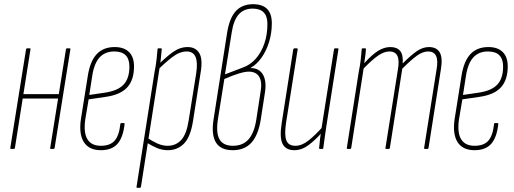

<svg xmlns="http://www.w3.org/2000/svg" viewBox="-20 -709 2449 914"><path d="M223 0Q218 0 219 -5L294 -474Q295 -479 299 -479H311Q316 -479 315 -474L240 -5Q239 0 235 0ZM34 0Q28 0 29 -5L104 -474Q105 -479 110 -479H121Q127 -479 125 -474L51 -5Q50 0 45 0ZM85 -240 87 -261H265L263 -240Z M460 6Q404 6 379.5 -32Q355 -70 365 -141L398 -348Q409 -418 440.5 -451.5Q472 -485 526 -485Q570 -485 594 -461.5Q618 -438 618 -393Q618 -329 586 -293.5Q554 -258 484 -248L402 -236L386 -141Q377 -78 396 -46.5Q415 -15 460 -15Q504 -15 525.5 -39Q547 -63 553 -119Q553 -123 557 -123H569Q574 -123 573 -118Q566 -54 539 -24Q512 6 460 6ZM405 -257 480 -268Q541 -277 568.5 -306.5Q596 -336 596 -392Q596 -464 524 -464Q480 -464 454 -435.5Q428 -407 419 -347Z M779 6Q752 6 727 -4.5Q702 -15 677 -31L681 -53Q703 -38 728 -26.5Q753 -15 778 -15Q817 -15 842.5 -42.5Q868 -70 878 -135L914 -360Q922 -414 910.5 -439Q899 -464 869 -464Q835 -464 800 -437Q765 -410 728 -373L731 -398Q767 -435 801.5 -460Q836 -485 873 -485Q911 -485 928.5 -456.5Q946 -428 935 -363L899 -134Q887 -57 856 -25.5Q825 6 779 6ZM634 185Q629 185 630 180L716 -368Q722 -396 725 -423.5Q728 -451 730 -475Q730 -479 734 -479H747Q750 -479 750 -475Q748 -452 745.5 -428.5Q743 -405 740 -390V-388L651 180Q650 185 645 185Z M1088 6Q1030 6 1007.5 -31.5Q985 -69 997 -143L1061 -552Q1072 -622 1102 -655.5Q1132 -689 1185 -689Q1229 -689 1251.5 -666.5Q1274 -644 1274 -598Q1274 -552 1261 -509.5Q1248 -467 1225 -434.5Q1202 -402 1173 -386V-385Q1214 -385 1232 -353.5Q1250 -322 1241 -267L1221 -138Q1209 -65 1176.5 -29.5Q1144 6 1088 6ZM1089 -15Q1136 -15 1163 -45.5Q1190 -76 1200 -139L1220 -269Q1229 -317 1214.5 -342.5Q1200 -368 1164 -368Q1129 -368 1048 -333L1018 -145Q1007 -78 1024.5 -46.5Q1042 -15 1089 -15ZM1051 -355 1135 -387Q1172 -400 1198 -430Q1224 -460 1238.5 -502Q1253 -544 1253 -595Q1253 -668 1183 -668Q1141 -668 1116.5 -640.5Q1092 -613 1083 -554Z M1381 6Q1341 6 1325.5 -23.5Q1310 -53 1321 -123L1376 -474Q1378 -479 1382 -479H1393Q1398 -479 1397 -474L1342 -126Q1333 -67 1343 -41Q1353 -15 1386 -15Q1417 -15 1448.5 -40Q1480 -65 1516 -105L1513 -79Q1484 -45 1450.5 -19.5Q1417 6 1381 6ZM1502 0Q1499 0 1499 -4Q1501 -27 1504 -51.5Q1507 -76 1511 -93L1510 -95L1570 -474Q1571 -479 1575 -479H1587Q1592 -479 1591 -474L1534 -111Q1530 -83 1526 -56Q1522 -29 1519 -4Q1519 0 1515 0Z M1635 0Q1630 0 1631 -5L1688 -368Q1694 -396 1697 -423.5Q1700 -451 1702 -475Q1702 -479 1706 -479H1719Q1722 -479 1722 -475Q1721 -458 1718.5 -440.5Q1716 -423 1714 -408Q1751 -449 1780 -467Q1809 -485 1838 -485Q1870 -485 1885 -466.5Q1900 -448 1897 -407Q1937 -447 1965 -466Q1993 -485 2022 -485Q2058 -485 2073 -460Q2088 -435 2079 -380L2020 -5Q2019 0 2014 0H2003Q1998 0 1999 -5L2058 -377Q2066 -421 2056 -442.5Q2046 -464 2018 -464Q1993 -464 1965.5 -444.5Q1938 -425 1895 -382L1836 -5Q1835 0 1830 0H1819Q1814 0 1815 -5L1874 -377Q1882 -421 1872 -442.5Q1862 -464 1834 -464Q1809 -464 1781 -445Q1753 -426 1711 -383L1652 -5Q1651 0 1646 0Z M2239 6Q2183 6 2158.5 -32Q2134 -70 2144 -141L2177 -348Q2188 -418 2219.5 -451.5Q2251 -485 2305 -485Q2349 -485 2373 -461.5Q2397 -438 2397 -393Q2397 -329 2365 -293.5Q2333 -258 2263 -248L2181 -236L2165 -141Q2156 -78 2175 -46.5Q2194 -15 2239 -15Q2283 -15 2304.5 -39Q2326 -63 2332 -119Q2332 -123 2336 -123H2348Q2353 -123 2352 -118Q2345 -54 2318 -24Q2291 6 2239 6ZM2184 -257 2259 -268Q2320 -277 2347.5 -306.5Q2375 -336 2375 -392Q2375 -464 2303 -464Q2259 -464 2233 -435.5Q2207 -407 2198 -347Z"/></svg>

Font: Sofia Sans Extra Condensed Thin
Style: Italic
Weight: 250
Italic angle: -9°
Version: Version 4.100